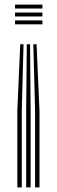

<svg xmlns="http://www.w3.org/2000/svg" viewBox="-20 -620 249 840"><path d="M125.8 -426.2 133.5 -135.8V200H152.8V-135.8L140 -426.2ZM68.5 -426.2 55.8 -135.8V200H75.2V-135.8L83 -426.2ZM97.2 -426.2 94.5 -135.8V200H114V-135.8L111.5 -426.2ZM45.8 -530.8V-513.5H165.5V-530.8ZM45.8 -565.2V-548H165.5V-565.2ZM45.8 -600V-582.8H165.5V-600Z"/></svg>

Font: Big Shoulders Inline Text SemiBold
Style: Regular
Weight: 600
Designer: Patric King
Foundry: XO Type Co
Version: Version 1.000